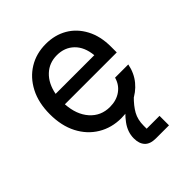

<svg xmlns="http://www.w3.org/2000/svg" viewBox="-200 -626 942 942"><g transform="rotate(-45 271.0 -155.0)"><path d="M282.5 10Q215 10 161.7 -22.1Q108.3 -54.2 77.9 -112.9Q47.5 -171.7 47.5 -251.7Q47.5 -330.8 77.5 -388.8Q107.5 -446.7 159.2 -478.3Q210.8 -510 277.5 -510Q340 -510 388.8 -481.7Q437.5 -453.3 465.8 -400Q494.2 -346.7 494.2 -274.2V-234.2H134.2Q139.2 -158.3 179.2 -113.3Q219.2 -68.3 281.7 -68.3Q326.7 -68.3 358.3 -90.8Q390 -113.3 400.8 -152.5H492.5Q482.5 -101.7 452.5 -65.4Q422.5 -29.2 379.2 -9.6Q335.8 10 282.5 10ZM138.3 -302.5H406.7Q400.8 -364.2 365.8 -398.3Q330.8 -432.5 276.7 -432.5Q223.3 -432.5 186.7 -397.9Q150 -363.3 138.3 -302.5ZM331.7 200Q292.5 200 273.8 180Q255 160 255 123.3Q255 79.2 284.2 40Q313.3 0.8 348.3 -22.5H400.8Q367.5 10 350.4 40.8Q333.3 71.7 333.3 113.3V134.2H422.5V200Z"/></g></svg>

Font: Funnel Sans
Style: Regular
Weight: 400
Designer: NORD ID, Kristian Moeller
Foundry: Dicotype
Version: Version 1.000